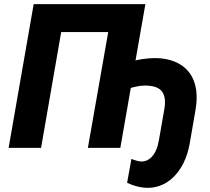

<svg xmlns="http://www.w3.org/2000/svg" viewBox="-20 -720 1024 935"><path d="M22 0H180L278 -564H507L408 0H566L617 -292C649 -301 679 -306 709 -302C769 -296 793 -261 780 -187L754 -38C742 34 706 71 662 66C648 64 635 60 620 54L599 170C625 183 654 191 682 194C789 204 879 121 904 -22L932 -184C958 -330 895 -423 762 -436C727 -439 685 -436 640 -426L688 -700H144Z"/></svg>

Font: Fixel Text 20240404
Style: Bold Italic
Weight: 700
Width: 4
Italic angle: -10°
Designer: AlfaBravo + MacPaw
Foundry: Kyrylo Tkachov, Marchela Mozhyna, Serhii Makarenko, Maria Weinstein, Zakhar Kryvoshyya
Version: Version 1.211;Glyphs 3.2 (3225)